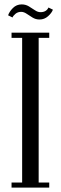

<svg xmlns="http://www.w3.org/2000/svg" viewBox="-20 -848 275 868"><path d="M158.7 -759.8Q141.6 -759.8 127.2 -768.6Q112.8 -777.3 100.3 -785.9Q87.9 -794.4 75.7 -794.4Q60.5 -794.4 50 -785.6Q39.6 -776.9 36.6 -769L16.6 -778.8Q22.5 -795.9 38.6 -812Q54.7 -828.1 78.1 -828.1Q95.7 -828.1 110.4 -819.3Q125 -810.5 137.7 -801.8Q150.4 -793 163.1 -793Q189.5 -793 199.2 -814L219.2 -804.2Q213.9 -789.6 197.3 -774.7Q180.7 -759.8 158.7 -759.8ZM32.2 0V-22.9H80.1V-676.8H32.2V-700.2H202.6V-676.8H154.8V-22.9H202.6V0Z"/></svg>

Font: Imbue
Style: Regular
Weight: 400
Designer: Tyler Finck
Foundry: Etcetera Type Company
Version: Version 0.910